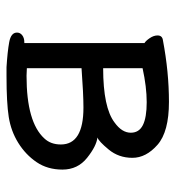

<svg xmlns="http://www.w3.org/2000/svg" viewBox="6 -536 551 604"><g transform="rotate(90 282.0 -234.5)"><path d="M219 -42Q365 -42 416 -98Q435 -118 435 -150Q435 -221 319 -221Q276 -221 195 -215V-43ZM195 -283Q319 -283 366 -319Q398 -342 398 -370Q398 -396 374 -408Q350 -420 302 -420Q254 -420 195 -407ZM220 21H192Q143 18 113 12.5Q83 7 83 -12Q83 -22 91.5 -28.5Q100 -35 113 -35H116V-413Q109 -417 100.5 -429.5Q92 -442 92 -454Q92 -469 107 -471Q207 -490 301 -490Q395 -490 436 -454Q477 -418 477 -375Q477 -332 451 -300.5Q425 -269 413 -265Q440 -262 477 -232.5Q514 -203 514 -155Q514 -108 490.5 -73.5Q467 -39 430 -16Q393 7 348.5 14Q304 21 220 21Z"/></g></svg>

Font: LXGW WenKai Lite
Style: Bold
Weight: 700
Designer: LXGW / Fontworks Inc.
Foundry: LXGW / Fontworks Inc.
Version: Version 1.330;April 28, 2024